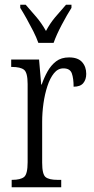

<svg xmlns="http://www.w3.org/2000/svg" viewBox="-20 -786 393 806"><path d="M29 0V-31H31Q66 -31 81 -43Q96 -55 96 -105V-433Q96 -481 81 -493Q66 -505 30 -505H27V-536H144L153 -431H155Q165 -460 179.5 -486Q194 -512 215.5 -528.5Q237 -545 270 -545Q307 -545 324.5 -525.5Q342 -506 342 -476Q342 -452 329.5 -437Q317 -422 289 -422Q289 -457 281.5 -478Q274 -499 246 -499Q223 -499 206.5 -478.5Q190 -458 179 -424.5Q168 -391 162.5 -352Q157 -313 157 -275V-103Q157 -54 171.5 -42.5Q186 -31 221 -31H237V0ZM141 -606Q133 -629 119.5 -655.5Q106 -682 91.5 -708Q77 -734 65 -753V-766H88Q112 -739 133.5 -713.5Q155 -688 173 -656Q190 -688 211.5 -713.5Q233 -739 257 -766H280V-753Q262 -725 239.5 -682.5Q217 -640 205 -606Z"/></svg>

Font: Noto Serif Tamil ExtraCondensed Light
Style: Regular
Weight: 300
Width: 2
Designer: Indian Type Foundry, Tom Grace, and the Monotype Design Team
Foundry: Monotype Imaging Inc.
Version: Version 2.004; ttfautohint (v1.8.4.7-5d5b)